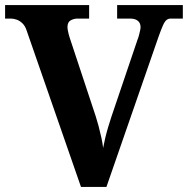

<svg xmlns="http://www.w3.org/2000/svg" viewBox="-20 -734 738 754"><path d="M85 -613Q79 -632 68 -642.5Q57 -653 45 -657Q33 -661 23 -661H0V-714H330V-661H284Q270 -661 257.5 -654Q245 -647 245 -628Q245 -622 246.5 -614Q248 -606 250 -598.5Q252 -591 254 -585L356 -277Q361 -262 367 -239.5Q373 -217 378 -194Q383 -171 385 -153Q388 -170 393 -191Q398 -212 404.5 -234Q411 -256 417 -274L520 -578Q523 -585 525.5 -594.5Q528 -604 530 -613Q532 -622 532 -627Q532 -644 521 -652.5Q510 -661 492 -661H440V-714H698V-661H650Q641 -661 634 -655.5Q627 -650 620 -634.5Q613 -619 602 -588L398 0H298Z"/></svg>

Font: Noto Serif Tamil
Style: Bold
Weight: 700
Designer: Indian Type Foundry, Tom Grace, and the Monotype Design Team
Foundry: Monotype Imaging Inc.
Version: Version 2.003